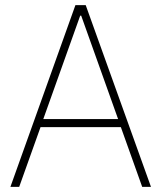

<svg xmlns="http://www.w3.org/2000/svg" viewBox="-20 -727 628 747"><path d="M20.5 0 273.4 -707H313.5L567.4 0H533.2L450.2 -232.4H137.7L54.7 0ZM439.5 -263.7 295.9 -666H292L148.4 -263.7Z"/></svg>

Font: Pretendard Thin
Style: Regular
Weight: 100
Designer: Base glyphs from Inter by Rasmus Andersson; Hangeul glyphs from Noto Sans CJK(Source Han Sans) by Jang Soo-young and Kan
Foundry: Kil Hyung-jin
Version: Version 1.309